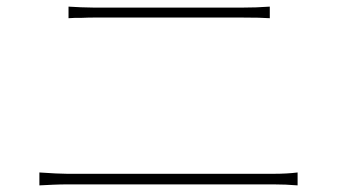

<svg xmlns="http://www.w3.org/2000/svg" viewBox="-20 -643 1040 580"><path d="M99 -122Q157 -118 183 -118H807Q847 -118 879 -122V-83Q843 -86 807 -86H183Q163 -86 140 -85L120 -84L99 -83ZM187 -623 206 -622 225 -621Q248 -620 266 -620H709Q756 -620 795 -623V-588Q769 -590 709 -590H266Q246 -590 225 -589H206L187 -588Z"/></svg>

Font: Noto Sans CJK TC Thin
Style: Regular
Weight: 250
Designer: Ryoko NISHIZUKA ???? (kana & ideographs); Paul D. Hunt (Latin, Greek & Cyrillic); Wenlong ZHANG ??? (bopomofo); Sandoll 
Foundry: Adobe Systems Incorporated
Version: Version 1.004 January 19, 2016